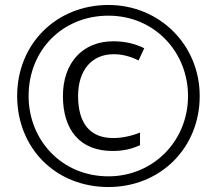

<svg xmlns="http://www.w3.org/2000/svg" viewBox="-20 -743 872 772"><path d="M416 9C625 9 783 -148 783 -357C783 -562 622 -723 416 -723C208 -723 49 -568 49 -357C49 -148 203 9 416 9ZM416 -34C228 -34 95 -180 95 -357C95 -542 232 -680 416 -680C602 -680 736 -533 736 -357C736 -175 595 -34 416 -34ZM432 -136C479 -136 511 -145 543 -159V-210C508 -196 471 -188 435 -188C342 -188 294 -247 294 -357C294 -461 349 -525 437 -525C472 -525 505 -516 537 -500L560 -549C524 -567 483 -577 436 -577C309 -577 233 -487 233 -357C233 -219 303 -136 432 -136Z"/></svg>

Font: Noto Kufi Arabic Light
Style: Regular
Weight: 300
Designer: Monotype Design Team, David Williams, Khaled Hosny
Foundry: Google LLC
Version: Version 2.109